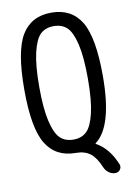

<svg xmlns="http://www.w3.org/2000/svg" viewBox="-97 -800 693 1011"><g transform="rotate(-10 250.0 -294.5)"><path d="M320.8 -642.6Q293.9 -668 250 -668Q206.1 -668 179.2 -642.6Q152.3 -617.2 136.2 -549.3Q120.1 -481.4 120.1 -365.2Q120.1 -249 136.2 -181.2Q152.3 -113.3 179.2 -87.4Q206.1 -61.5 250 -61.5Q293.9 -61.5 320.8 -87.4Q347.7 -113.3 363.8 -181.2Q379.9 -249 379.9 -365.2Q379.9 -481.4 363.8 -549.3Q347.7 -617.2 320.8 -642.6ZM250 9.8Q142.6 9.8 91.3 -74.7Q40 -159.2 40 -365.2Q40 -571.3 91.3 -655.8Q142.6 -740.2 250 -740.2Q357.4 -740.2 408.7 -655.8Q460 -571.3 460 -365.2Q460 -95.7 361.3 -22.5Q360.4 -21.5 360.4 -20Q360.4 -18.6 361.3 -18.6Q428.7 17.6 465.8 108.4Q471.7 124 462.4 137.2Q453.1 150.4 435.5 150.4Q417 150.4 400.9 138.2Q384.8 126 377.9 108.4Q356.4 55.7 326.7 32.7Q296.9 9.8 250 9.8Z"/></g></svg>

Font: Rounded-X Mgen+ 2m regular
Style: Regular
Weight: 400
Designer: [Source Han Sans]
Ryoko NISHIZUKA  (kana & ideographs); Paul D. Hunt (Latin, Greek & Cyrillic); Wenlong ZHANG  (bopomofo
Version: Version 1.059.20150602